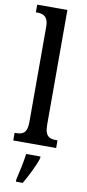

<svg xmlns="http://www.w3.org/2000/svg" viewBox="-106 -799 477 1058"><g transform="rotate(10 132.0 -269.5)"><path d="M12 0H252V-43H243C205 -43 181 -55 181 -117V-760H12V-717H22C50 -717 82 -708 82 -650V-117C82 -55 59 -43 22 -43H12ZM66 208V221H104C129 179 162 113 175 71V61H95C89 109 76 164 66 208Z"/></g></svg>

Font: Noto Serif Armenian ExtraCondensed Medium
Style: Regular
Weight: 500
Width: 2
Designer: Monotype Design Team
Foundry: Monotype Imaging Inc.
Version: Version 2.008